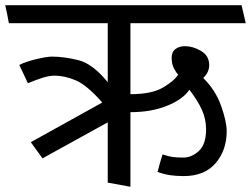

<svg xmlns="http://www.w3.org/2000/svg" viewBox="-31 -700 962 736"><path d="M592 -108Q617 -100 632 -98Q647 -96 672 -96Q704 -96 731.5 -121.5Q759 -147 759 -204Q759 -244 742.5 -280Q726 -316 695 -356Q670 -319 609.5 -294.5Q549 -270 469 -270V16L382 0V-231L132 -93L87 -155L361 -307Q302 -374 259.5 -392Q217 -410 178 -410Q157 -410 129.5 -401Q102 -392 76 -381L43 -451Q68 -464 109 -473.5Q150 -483 168 -483Q214 -483 269 -469.5Q324 -456 382 -385V-611H3Q0 -628 -3.5 -645.5Q-7 -663 -11 -680H895L911 -611H469V-339Q550 -339 593 -364Q636 -389 652 -414Q643 -423 635 -439.5Q627 -456 627 -478Q627 -501 641.5 -512Q656 -523 678 -523Q709 -523 740 -504.5Q771 -486 771 -450Q771 -438 766 -426Q761 -414 748 -401Q795 -355 816.5 -294.5Q838 -234 838 -197Q838 -124 795.5 -74.5Q753 -25 673 -25Q644 -25 621 -28.5Q598 -32 573 -41Q577 -57 582 -74.5Q587 -92 592 -108Z"/></svg>

Font: Palanquin
Style: Regular
Weight: 400
Designer: Pria Ravichandran
Version: Version 1.0.4